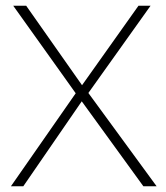

<svg xmlns="http://www.w3.org/2000/svg" viewBox="-20 -647 577 667"><path d="M287 -324 524 0H478L264 -295L61 0H18L243 -323L26 -627H71L265 -351L461 -627H503Z"/></svg>

Font: Blinker ExtraLight
Style: Regular
Weight: 200
Designer: Juergen Huber
Foundry: supertype
Version: Version 1.017;hotconv 1.0.117;makeotfexe 2.5.65602